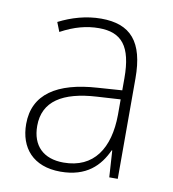

<svg xmlns="http://www.w3.org/2000/svg" viewBox="-67 -599 603 668"><g transform="rotate(10 234.0 -264.5)"><path d="M238 -539C185 -539 134 -524 89 -501L102 -468C150 -494 193 -505 236 -505C316 -505 353 -462 353 -349V-306L267 -300C125 -291 44 -238 44 -133C44 -49 93 10 190 10C282 10 327 -37 353 -94H355L361 0H391V-355C391 -484 342 -539 238 -539ZM270 -269 353 -274V-219C352 -101 302 -23 195 -23C124 -23 83 -63 83 -133C83 -220 150 -262 270 -269Z"/></g></svg>

Font: Noto Sans SemiCondensed ExtraLight
Style: Regular
Weight: 200
Width: 4
Designer: Monotype Design Team
Foundry: Monotype Imaging Inc.
Version: Version 2.013